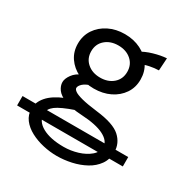

<svg xmlns="http://www.w3.org/2000/svg" viewBox="-209 -650 1002 1037"><g transform="rotate(30 292.5 -131.0)"><path d="M185.5 -202.6 268.6 -180.7Q226.1 -168.5 209.5 -153.1Q192.9 -137.7 192.9 -124.5Q192.9 -115.7 206.1 -106.2Q219.2 -96.7 253.7 -87.6Q288.1 -78.6 351.6 -70.8Q460.4 -58.1 502.4 -20Q544.4 18.1 544.4 73.2Q544.4 118.7 521 151.6Q497.6 184.6 459 205.6Q420.4 226.6 374.8 236.6Q329.1 246.6 284.7 246.6Q242.2 246.6 199 236.8Q155.8 227.1 119.4 207.8Q83 188.5 61 159.7Q39.1 130.9 39.1 92.8Q39.1 52.2 70.1 16.4Q101.1 -19.5 166 -46.4Q166 -46.4 178.5 -44.2Q190.9 -42 207.5 -38.3Q224.1 -34.7 237.3 -29.8Q250.5 -24.9 251.5 -19.5Q170.4 8.3 140.1 31.2Q109.9 54.2 109.9 83Q109.9 130.9 159.4 158.2Q209 185.5 292 185.5Q336.4 185.5 379.2 172.4Q421.9 159.2 450.2 135Q478.5 110.8 478.5 78.1Q478.5 41.5 430.9 17.1Q383.3 -7.3 290.5 -12.2Q221.7 -16.1 182.9 -31.7Q144 -47.4 128.2 -69.6Q112.3 -91.8 112.3 -114.7Q112.3 -136.7 131.3 -162.8Q150.4 -189 185.5 -202.6ZM537.1 -507.8 532.2 -429.7Q505.4 -429.2 475.8 -423.1Q446.3 -417 412.6 -402.8L380.9 -459Q413.6 -480 457.3 -492.7Q501 -505.4 537.1 -507.8ZM80.6 -336.9Q80.6 -386.7 106.4 -425.3Q132.3 -463.9 176.5 -485.8Q220.7 -507.8 275.9 -507.8Q331.5 -507.8 375.7 -485.8Q419.9 -463.9 445.6 -425.3Q471.2 -386.7 471.2 -336.9Q471.2 -287.1 445.6 -249.3Q419.9 -211.4 375.7 -189.9Q331.5 -168.5 275.9 -168.5Q220.7 -168.5 176.5 -189.9Q132.3 -211.4 106.4 -249.3Q80.6 -287.1 80.6 -336.9ZM163.6 -336.9Q163.6 -292 195.3 -264.4Q227.1 -236.8 275.9 -236.8Q325.2 -236.8 356.7 -264.4Q388.2 -292 388.2 -336.9Q388.2 -381.8 356.7 -409.4Q325.2 -437 275.9 -437Q227.1 -437 195.3 -409.4Q163.6 -381.8 163.6 -336.9ZM-36.6 117.2V58.6H622.6V117.2Z"/></g></svg>

Font: Andika LitF DSA DSG
Style: Regular
Weight: 400
Designer: Victor Gaultney, Annie Olsen, Julie Remington, Don Collingsworth, Eric Hays, Becca Hirsbrunner
Foundry: SIL International
Version: Version 6.200 ; LitF DSA DSG; ttfautohint (v1.8.3.10-c5d8)